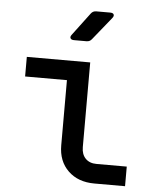

<svg xmlns="http://www.w3.org/2000/svg" viewBox="-55 -831 709 878"><g transform="rotate(5 300.0 -392.5)"><path d="M411 0Q336 0 290.5 -44Q245 -88 245 -161V-460H53V-550H344V-161Q344 -128 362.5 -109Q381 -90 413 -90H552V0ZM261 -645Q249 -645 245 -652Q241 -659 249 -669L327 -773Q336 -785 351 -785H415Q428 -785 431.5 -778Q435 -771 427 -761L343 -657Q334 -645 319 -645Z"/></g></svg>

Font: Pitagon Sans Mono Medium
Style: Regular
Weight: 500
Monospace: yes
Designer: Travis Tran
Foundry: Pitagon
Version: Version 1.001; ttfautohint (v1.8.4.7-5d5b);gftools[0.9.26]